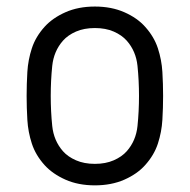

<svg xmlns="http://www.w3.org/2000/svg" viewBox="-20 -556 577 584"><path d="M268.6 -536.1Q318.8 -536.1 358.2 -518.8Q397.5 -501.5 421.4 -474.6Q448.7 -444.3 460.2 -409.2Q471.7 -374 473.9 -337.2Q476.1 -300.3 476.1 -264.2Q476.1 -228.5 473.9 -191.4Q471.7 -154.3 460.2 -119.1Q448.7 -84 421.4 -53.7Q397.5 -26.9 358.2 -9.5Q318.8 7.8 268.6 7.8Q218.3 7.8 179.2 -9.5Q140.1 -26.9 115.7 -53.7Q88.4 -84 76.9 -119.1Q65.4 -154.3 63.2 -191.4Q61 -228.5 61 -264.2Q61 -300.3 63.2 -337.2Q65.4 -374 76.9 -409.2Q88.4 -444.3 115.7 -474.6Q140.1 -501.5 179.2 -518.8Q218.3 -536.1 268.6 -536.1ZM268.6 -470.7Q235.8 -470.7 211.2 -460Q186.5 -449.2 171.4 -432.1Q143.6 -400.4 138.9 -355.7Q134.3 -311 134.3 -264.2Q134.3 -217.3 138.9 -172.6Q143.6 -127.9 171.4 -96.2Q186.5 -79.1 211.2 -68.4Q235.8 -57.6 268.6 -57.6Q301.3 -57.6 325.9 -68.4Q350.6 -79.1 365.7 -96.2Q393.6 -127.9 398.2 -172.6Q402.8 -217.3 402.8 -264.2Q402.8 -311 398.2 -355.7Q393.6 -400.4 365.7 -432.1Q350.6 -449.2 325.9 -460Q301.3 -470.7 268.6 -470.7Z"/></svg>

Font: Gidole
Style: Regular
Weight: 400
Version: Version 2.100; ttfautohint (v1.8.4.7-5d5b)